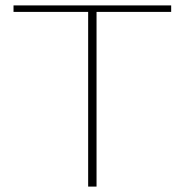

<svg xmlns="http://www.w3.org/2000/svg" viewBox="-20 -690 683 710"><path d="M613 -670H30V-646H306V0H337V-646H613Z"/></svg>

Font: LT Wave Thin
Style: Regular
Weight: 100
Designer: Daniel Lyons
Version: Version 2.5 (Glyphs App)